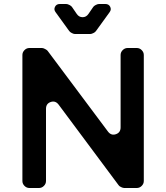

<svg xmlns="http://www.w3.org/2000/svg" viewBox="-20 -940 832 960"><path d="M258 -879Q248 -892 255 -906Q262 -920 279 -920H311Q318 -920 327.5 -915Q337 -910 340 -905L364 -870Q375 -854 393 -854Q411 -854 422 -870L446 -905Q449 -910 458.5 -915Q468 -920 475 -920H507Q524 -920 531 -906Q538 -892 528 -879L460 -785Q457 -780 447.5 -775Q438 -770 432 -770H354Q348 -770 338.5 -775Q329 -780 326 -785ZM699 -35Q699 -21 688.5 -10.5Q678 0 664 0H601Q595 0 585.5 -4.5Q576 -9 573 -14L273 -417Q257 -438 233.5 -430Q210 -422 210 -396V-35Q210 -21 199.5 -10.5Q189 0 175 0H127Q113 0 102.5 -10.5Q92 -21 92 -35V-665Q92 -679 102.5 -689.5Q113 -700 127 -700H190Q196 -700 205.5 -695Q215 -690 218 -686L520 -282Q536 -261 559.5 -269Q583 -277 583 -303V-665Q583 -679 593.5 -689.5Q604 -700 618 -700H664Q678 -700 688.5 -689.5Q699 -679 699 -665Z"/></svg>

Font: Trueno
Style: Round
Weight: 400
Designer: Julieta Ulanovsky, Jasper
Foundry: Julieta Ulanovsky, Cannot Into Space Fonts
Version: Version 3.001